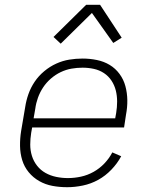

<svg xmlns="http://www.w3.org/2000/svg" viewBox="-20 -772 640 800"><path d="M260 8Q228 8 198.5 2.5Q169 -3 143.5 -17.5Q118 -32 99.5 -54.5Q81 -77 72.5 -105Q64 -133 63.5 -164Q63 -195 68 -226L85 -326Q89 -353 98.5 -380Q108 -407 124.5 -431.5Q141 -456 164.5 -475.5Q188 -495 214.5 -507Q241 -519 268.5 -523.5Q296 -528 324 -528Q354 -528 383.5 -522Q413 -516 437 -501.5Q461 -487 478 -464Q495 -441 502.5 -413Q510 -385 510.5 -355Q511 -325 505 -294L497 -241H114L110 -219Q106 -194 106 -169.5Q106 -145 113 -122.5Q120 -100 134.5 -81.5Q149 -63 169.5 -51.5Q190 -40 214 -35Q238 -30 263 -30Q290 -30 317.5 -36Q345 -42 370 -56Q395 -70 415 -91Q435 -112 448 -137L485 -121Q469 -91 444 -65Q419 -39 389 -22.5Q359 -6 325.5 1Q292 8 260 8ZM120 -279H460L464 -301Q468 -325 468 -349Q468 -373 462.5 -395Q457 -417 444.5 -436Q432 -455 413 -467.5Q394 -480 371 -485Q348 -490 324 -490Q301 -490 278 -486Q255 -482 233 -471.5Q211 -461 192 -444.5Q173 -428 159.5 -407.5Q146 -387 138 -364.5Q130 -342 127 -319ZM233 -590 203 -618 339 -752H397L487 -615L452 -593L363 -718Z"/></svg>

Font: Iosevka Aile Extralight
Style: Italic
Weight: 200
Italic angle: -9°
Designer: Belleve Invis
Foundry: Belleve Invis
Version: Version 31.1.0; ttfautohint (v1.8.4)